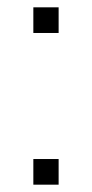

<svg xmlns="http://www.w3.org/2000/svg" viewBox="-20 -504 252 524"><path d="M71 -484H140V-414H71ZM71 -70H140V0H71Z"/></svg>

Font: wassup Sans
Style: Light
Weight: 200
Version: Version 2.001